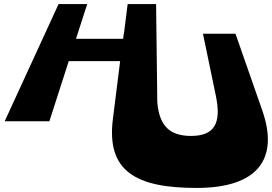

<svg xmlns="http://www.w3.org/2000/svg" viewBox="-20 -597 1338 945"><path d="M318.3 -296H571.3L535.5 -10C503.2 247 650.8 328 947.8 328C1244.8 328 1355.1 189 1271.1 -53L1139 -431H979L1042.3 -126C1071.9 14 1032 72 920 72C817 72 764.3 24 754.2 -93L748.3 -577H608.3L590 -431H589L586.1 -406H354.1L409.3 -577H268.3L3 0H223Z"/></svg>

Font: Hussar Milosc
Style: Obl
Weight: 700
Foundry: Cannot Into Space Fonts
Version: Version 1.02